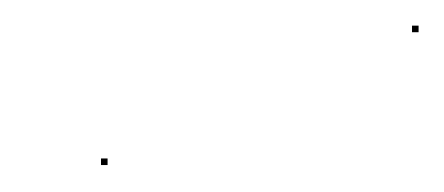

<svg xmlns="http://www.w3.org/2000/svg" viewBox="-20 -160 338 146"><path d="M293.3 -135.5H298.3V-140.5H293.3ZM56.8 -34.5H61.8V-39.5H56.8Z"/></svg>

Font: FRB American Cursive Just Endings
Style: Italic
Weight: 400
Italic angle: -25°
Version: Version 2.0;Modular Font Editor K font №1